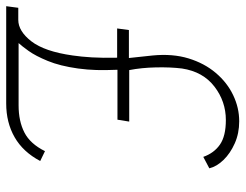

<svg xmlns="http://www.w3.org/2000/svg" viewBox="-130 -668 773 604"><g transform="rotate(90 256.0 -366.5)"><path d="M-26 0 -21 -38H17Q52.5 -38 84.5 -79.2Q116.5 -120.5 129 -209Q133 -236 135 -269.8Q137 -303.5 136 -349H44L49 -386H137L129 -461Q123 -523.5 138.2 -573.5Q153.5 -623.5 183.8 -659.2Q214 -695 253.8 -714Q293.5 -733 336 -733Q374 -733 405.5 -719Q437 -705 457.8 -683.5Q478.5 -662 484 -639L448 -620Q436 -654 409.2 -672.5Q382.5 -691 332 -691Q273.5 -691 226.8 -655Q180 -619 170 -553Q165.5 -517 166.5 -471.2Q167.5 -425.5 175 -387H337L331 -350H174Q175.5 -313.5 174.8 -284.5Q174 -255.5 170 -226Q162 -169 146.2 -130.8Q130.5 -92.5 114.5 -70.2Q98.5 -48 90 -39H286Q335.5 -39 371.2 -57.2Q407 -75.5 430 -122L461 -107Q432.5 -53 386.2 -26.5Q340 0 280 0Z"/></g></svg>

Font: Public Sans Thin
Style: Italic
Weight: 100
Italic angle: -8°
Designer: The Public Sans project authors (U.S. Web Design System). Libre Franklin designed by Pablo Impallari and Rodrigo Fuenzal
Version: Version 2.000